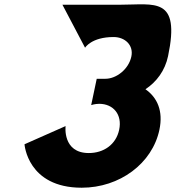

<svg xmlns="http://www.w3.org/2000/svg" viewBox="-20 -862 820 897"><path d="M377.4 -639C377.4 -639 406.9 -689 510.9 -689C563.9 -689 604.9 -651 593.7 -598C581.1 -538 522.9 -494 472.9 -494H431.9L406 -371C406 -371 423.3 -377 443.3 -377C509.3 -377 551.8 -327 536.8 -256C522.1 -186 463.9 -147 394.9 -147C270.9 -147 286.4 -273 286.4 -273L94.5 -188C94.5 -188 107.8 15 361.8 15C538.8 15 691.6 -98 724.8 -256C743.1 -343 715.4 -406 659.6 -445C711.9 -480 750.9 -532 765.2 -600C823.8 -879 701.6 -840 544.6 -840H271.6Z"/></svg>

Font: Hussar
Style: BdOblTwo
Weight: 700
Foundry: Cannot Into Space Fonts
Version: Version 2.00